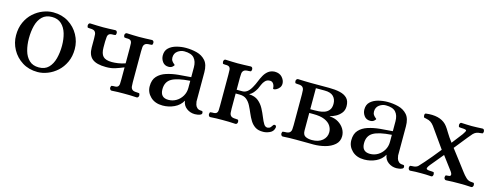

<svg xmlns="http://www.w3.org/2000/svg" viewBox="-22 -968 3804 1483"><g transform="rotate(15 1880.0 -226.5)"><path d="M274 12Q204 12 151.5 -21Q99 -54 70 -107Q41 -160 41 -220Q41 -279 62 -325Q83 -371 117.5 -402Q152 -433 193 -449Q234 -465 274 -465Q344 -465 396.5 -432Q449 -399 478 -346Q507 -293 507 -233Q507 -174 485.5 -128Q464 -82 429.5 -51Q395 -20 354 -4Q313 12 274 12ZM274 -25Q323 -25 351.5 -54Q380 -83 392.5 -130.5Q405 -178 405 -233Q405 -286 392 -330Q379 -374 350 -401Q321 -428 274 -428Q225 -428 196 -399.5Q167 -371 155 -324.5Q143 -278 143 -222Q143 -170 155.5 -125Q168 -80 197 -52.5Q226 -25 274 -25Z M864 3Q857 3 852.5 -3.5Q848 -10 848 -17Q850 -32 856 -33.5Q862 -35 871 -35Q895 -34 904 -42Q913 -50 914 -65.5Q915 -81 915 -103V-197Q876 -181 846 -171.5Q816 -162 775 -162Q699 -162 664.5 -190Q630 -218 630 -280V-350Q630 -368 628.5 -383.5Q627 -399 617 -408.5Q607 -418 579 -418Q569 -418 563 -419.5Q557 -421 556 -436Q556 -444 560 -450Q564 -456 571 -456Q600 -455 624.5 -454Q649 -453 675 -453Q701 -453 722.5 -454Q744 -455 772 -456Q780 -456 784 -450Q788 -444 788 -436Q787 -421 780.5 -419.5Q774 -418 766 -418Q742 -419 732 -411Q722 -403 720.5 -387.5Q719 -372 718 -350V-303Q718 -254 738.5 -232.5Q759 -211 809 -211Q831 -211 858.5 -215Q886 -219 915 -229V-350Q915 -372 914 -387.5Q913 -403 904 -411Q895 -419 871 -418Q862 -418 856 -419.5Q850 -421 848 -436Q848 -444 852.5 -450Q857 -456 864 -456Q893 -455 914 -454Q935 -453 961 -453Q988 -453 1012 -454Q1036 -455 1065 -456Q1073 -456 1077 -450Q1081 -444 1081 -436Q1080 -421 1073.5 -419.5Q1067 -418 1057 -418Q1030 -418 1019.5 -408.5Q1009 -399 1007.5 -383.5Q1006 -368 1006 -350V-103Q1006 -86 1007.5 -70Q1009 -54 1019.5 -44.5Q1030 -35 1057 -35Q1067 -35 1073.5 -33.5Q1080 -32 1081 -17Q1081 -10 1077 -3.5Q1073 3 1065 3Q1036 1 1012 0.5Q988 0 961 0Q935 0 914 0.5Q893 1 864 3Z M1274 12Q1213 12 1176.5 -23Q1140 -58 1140 -107Q1140 -158 1166.5 -187Q1193 -216 1236.5 -230Q1280 -244 1331.5 -249Q1383 -254 1432 -257V-336Q1432 -383 1408.5 -409.5Q1385 -436 1329 -436Q1301 -436 1276.5 -418Q1252 -400 1252 -366Q1252 -350 1260 -339Q1268 -328 1276 -322Q1284 -316 1284 -314Q1284 -310 1272.5 -299.5Q1261 -289 1241 -289Q1210 -289 1193 -312Q1176 -335 1176 -363Q1176 -401 1199.5 -423Q1223 -445 1260 -455Q1297 -465 1335 -465Q1380 -465 1422.5 -454Q1465 -443 1492.5 -412Q1520 -381 1520 -319V-86Q1521 -76 1525 -62Q1529 -48 1540.5 -37.5Q1552 -27 1572 -27Q1579 -27 1583 -24.5Q1587 -22 1587 -11Q1587 -2 1577 3Q1567 8 1554 10Q1541 12 1532 12Q1495 12 1466 -9.5Q1437 -31 1432 -69Q1410 -29 1366.5 -8.5Q1323 12 1274 12ZM1306 -42Q1340 -42 1368.5 -59Q1397 -76 1414.5 -105.5Q1432 -135 1432 -171V-228Q1329 -221 1285 -195Q1241 -169 1241 -110Q1241 -42 1306 -42Z M2078 7Q2038 8 2013.5 -8Q1989 -24 1973 -50Q1957 -76 1944.5 -106Q1932 -136 1918 -163Q1904 -190 1883 -207Q1862 -224 1827 -224H1796V-103Q1796 -86 1797.5 -70Q1799 -54 1809.5 -44.5Q1820 -35 1848 -35Q1857 -35 1863.5 -33.5Q1870 -32 1871 -17Q1871 -10 1867 -3.5Q1863 3 1855 3Q1826 1 1801.5 0.5Q1777 0 1750 0Q1724 0 1703 0.5Q1682 1 1653 3Q1646 3 1642 -3.5Q1638 -10 1638 -17Q1639 -32 1645 -33.5Q1651 -35 1660 -35Q1684 -34 1693 -42Q1702 -50 1703 -65.5Q1704 -81 1704 -103V-350Q1704 -372 1703 -387.5Q1702 -403 1693 -411Q1684 -419 1660 -418Q1651 -418 1645 -419.5Q1639 -421 1638 -436Q1638 -444 1642 -450Q1646 -456 1653 -456Q1682 -455 1703 -454Q1724 -453 1750 -453Q1777 -453 1801.5 -454Q1826 -455 1855 -456Q1863 -456 1867 -450Q1871 -444 1871 -436Q1870 -421 1863.5 -419.5Q1857 -418 1848 -418Q1820 -418 1809.5 -408.5Q1799 -399 1797.5 -383.5Q1796 -368 1796 -350V-254H1842Q1885 -254 1915 -312Q1927 -333 1937 -358.5Q1947 -384 1960 -407.5Q1973 -431 1993 -447Q2013 -463 2044 -465Q2084 -465 2105 -441Q2126 -417 2126 -391Q2126 -372 2116 -359Q2106 -346 2093.5 -339Q2081 -332 2073 -332Q2065 -332 2065 -338Q2065 -358 2055 -373Q2045 -388 2028 -388Q2004 -388 1990 -373.5Q1976 -359 1968 -339.5Q1960 -320 1953 -305Q1942 -285 1929 -270Q1916 -255 1900 -247V-245Q1945 -243 1972.5 -220.5Q2000 -198 2017 -166Q2034 -134 2046.5 -102.5Q2059 -71 2071.5 -51Q2084 -31 2104 -33Q2118 -35 2125 -43Q2132 -51 2137 -59.5Q2142 -68 2148 -68Q2157 -69 2161 -62.5Q2165 -56 2163 -48Q2157 -18 2129.5 -5.5Q2102 7 2078 7Z M2233 3Q2226 3 2221.5 -3.5Q2217 -10 2217 -17Q2218 -32 2224.5 -33.5Q2231 -35 2240 -35Q2268 -35 2278.5 -44.5Q2289 -54 2290.5 -70Q2292 -86 2292 -103V-350Q2292 -368 2290.5 -383.5Q2289 -399 2278.5 -408.5Q2268 -418 2240 -418Q2231 -418 2224.5 -419.5Q2218 -421 2217 -436Q2217 -444 2221.5 -450Q2226 -456 2233 -456Q2262 -455 2286 -454Q2310 -453 2337 -453H2483Q2531 -453 2568.5 -444.5Q2606 -436 2627.5 -414Q2649 -392 2649 -350Q2649 -318 2631.5 -296Q2614 -274 2589.5 -261Q2565 -248 2544 -243V-241Q2585 -239 2614.5 -220.5Q2644 -202 2660 -175Q2676 -148 2676 -118Q2676 -76 2646 -49.5Q2616 -23 2570.5 -11Q2525 1 2478 1Q2463 1 2434 0.5Q2405 0 2337 0Q2310 0 2286 0.5Q2262 1 2233 3ZM2384 -256H2416Q2431 -256 2453 -257.5Q2475 -259 2496.5 -266.5Q2518 -274 2532.5 -292Q2547 -310 2547 -342Q2547 -379 2524.5 -401.5Q2502 -424 2454 -424H2384ZM2457 -29Q2510 -29 2541 -55.5Q2572 -82 2572 -122Q2572 -149 2556.5 -173Q2541 -197 2507 -211.5Q2473 -226 2416 -226H2384V-86Q2384 -51 2405 -40Q2426 -29 2457 -29Z M2886 12Q2825 12 2788.5 -23Q2752 -58 2752 -107Q2752 -158 2778.5 -187Q2805 -216 2848.5 -230Q2892 -244 2943.5 -249Q2995 -254 3044 -257V-336Q3044 -383 3020.5 -409.5Q2997 -436 2941 -436Q2913 -436 2888.5 -418Q2864 -400 2864 -366Q2864 -350 2872 -339Q2880 -328 2888 -322Q2896 -316 2896 -314Q2896 -310 2884.5 -299.5Q2873 -289 2853 -289Q2822 -289 2805 -312Q2788 -335 2788 -363Q2788 -401 2811.5 -423Q2835 -445 2872 -455Q2909 -465 2947 -465Q2992 -465 3034.5 -454Q3077 -443 3104.5 -412Q3132 -381 3132 -319V-86Q3133 -76 3137 -62Q3141 -48 3152.5 -37.5Q3164 -27 3184 -27Q3191 -27 3195 -24.5Q3199 -22 3199 -11Q3199 -2 3189 3Q3179 8 3166 10Q3153 12 3144 12Q3107 12 3078 -9.5Q3049 -31 3044 -69Q3022 -29 2978.5 -8.5Q2935 12 2886 12ZM2918 -42Q2952 -42 2980.5 -59Q3009 -76 3026.5 -105.5Q3044 -135 3044 -171V-228Q2941 -221 2897 -195Q2853 -169 2853 -110Q2853 -42 2918 -42Z M3251 3Q3244 3 3240 -4Q3236 -11 3236 -17Q3237 -32 3243.5 -33.5Q3250 -35 3258 -35Q3290 -35 3305 -50Q3320 -65 3345 -94Q3364 -115 3391 -148Q3418 -181 3446 -216L3332 -377Q3319 -394 3305 -403.5Q3291 -413 3269 -417Q3256 -419 3251.5 -421Q3247 -423 3246 -436Q3245 -453 3255.5 -454.5Q3266 -456 3281 -457Q3383 -462 3429 -401Q3440 -387 3458 -356.5Q3476 -326 3505 -288L3572 -375Q3591 -402 3589 -409.5Q3587 -417 3547 -418Q3538 -418 3532 -419.5Q3526 -421 3525 -436Q3525 -442 3528.5 -449Q3532 -456 3539 -456Q3568 -455 3582.5 -454Q3597 -453 3623 -453Q3649 -453 3664.5 -454Q3680 -455 3709 -456Q3717 -456 3720.5 -449Q3724 -442 3724 -436Q3723 -421 3716.5 -420Q3710 -419 3702 -418Q3682 -417 3669 -411.5Q3656 -406 3644.5 -394Q3633 -382 3615 -359Q3602 -344 3580.5 -316Q3559 -288 3531 -254Q3564 -211 3596.5 -168.5Q3629 -126 3653 -94Q3669 -72 3688.5 -53.5Q3708 -35 3733 -35Q3742 -35 3748.5 -33.5Q3755 -32 3756 -17Q3756 -10 3752 -3.5Q3748 3 3740 3Q3711 1 3691 0.5Q3671 0 3644 0Q3617 0 3592 0.5Q3567 1 3538 3Q3531 3 3526.5 -3.5Q3522 -10 3522 -17Q3523 -32 3529.5 -33.5Q3536 -35 3545 -35Q3565 -35 3566 -47Q3567 -59 3552 -78L3474 -182L3388 -78Q3367 -51 3372.5 -43Q3378 -35 3413 -35Q3422 -35 3428 -33.5Q3434 -32 3435 -17Q3435 -11 3432 -4Q3429 3 3421 3Q3393 1 3378 0.5Q3363 0 3337 0Q3311 0 3295.5 0.5Q3280 1 3251 3Z"/></g></svg>

Font: Alice
Style: Regular
Weight: 400
Designer: Ksenia Yerulevich
Foundry: Cyreal (http://www.cyreal.org/)
Version: Version 2.003; ttfautohint (v1.8.3)